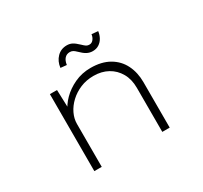

<svg xmlns="http://www.w3.org/2000/svg" viewBox="-147 -921 1188 1123"><g transform="rotate(-30 447.0 -359.0)"><path d="M191 0V-520H239L244 -378L230 -380Q245 -417 279.5 -452Q314 -487 364 -510.5Q414 -534 473 -534Q547 -534 598 -504.5Q649 -475 674.5 -423.5Q700 -372 700 -307V0H650V-298Q650 -355 626 -397Q602 -439 560.5 -462Q519 -485 465 -485Q416 -485 375.5 -468Q335 -451 304.5 -422.5Q274 -394 257.5 -359.5Q241 -325 241 -290V0H217Q212 0 206.5 0Q201 0 191 0ZM535 -612Q514 -612 496 -621.5Q478 -631 454 -655Q444 -665 435 -670Q426 -675 414 -675Q393 -675 379.5 -660.5Q366 -646 362 -618L321 -622Q326 -664 352.5 -691Q379 -718 419 -718Q438 -718 454 -710Q470 -702 494 -679Q504 -669 513.5 -662Q523 -655 537 -655Q553 -655 564 -669Q575 -683 577 -702L620 -698Q617 -674 606 -654.5Q595 -635 577 -623.5Q559 -612 535 -612Z"/></g></svg>

Font: Lexend Tera ExtraLight
Style: Regular
Weight: 250
Designer: Bonnie Shaver-Troup, Thomas Jockin
Foundry: Lexend
Version: Version 1.007